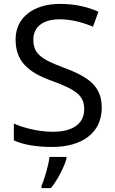

<svg xmlns="http://www.w3.org/2000/svg" viewBox="-20 -744 589 985"><path d="M502 -191C502 -303 433 -350 307 -397C191 -440 151 -469 151 -541C151 -603 197 -645 286 -645C348 -645 407 -628 457 -607L485 -684C431 -708 366 -724 288 -724C153 -724 60 -655 60 -542C60 -431 122 -374 244 -330C373 -283 412 -253 412 -183C412 -112 357 -68 251 -68C175 -68 99 -89 51 -110V-24C96 -2 167 10 247 10C403 10 502 -64 502 -191ZM321 70V61H234C229 104 208 176 193 209V221H241C277 178 312 106 321 70Z"/></svg>

Font: Noto Sans Mro
Style: Regular
Weight: 400
Designer: Monotype Design Team
Foundry: Monotype Imaging Inc.
Version: Version 2.001